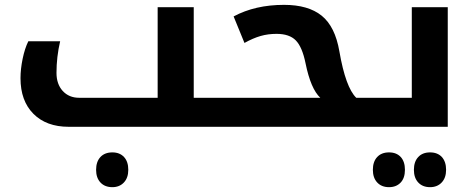

<svg xmlns="http://www.w3.org/2000/svg" viewBox="-20 -525 1959 795"><path d="M264.2 0Q171.9 0 118.4 -53.7Q64.9 -107.4 64.9 -201.2Q64.9 -238.8 73.7 -281.5Q82.5 -324.2 97.2 -354H229Q213.9 -289.1 213.9 -223.1Q213.9 -176.8 239.7 -148.4Q265.6 -120.1 308.1 -120.1H632.8V-495.1H782.2V-120.1H912.1Q917 -120.1 917 -116.2V-4.9Q917 0 912.1 0ZM445.3 250Q414.1 250 396 230.7Q377.9 211.4 377.9 178.2Q377.9 144.5 395.8 125.2Q413.6 106 445.3 106Q475.6 106 493.4 125Q511.2 144 511.2 178.2Q511.2 211.4 492.9 230.7Q474.6 250 445.3 250Z M902.3 0Q897.5 0 897.5 -4.9V-116.2Q897.5 -120.1 902.3 -120.1H1306.2Q1266.6 -157.2 1245.1 -263.2Q1231.4 -330.6 1204.8 -357.7Q1178.2 -384.8 1125 -384.8Q1089.8 -384.8 1059.1 -376Q1028.3 -367.2 992.2 -347.2L947.3 -457Q1036.6 -504.9 1156.2 -504.9Q1256.3 -504.9 1312 -460Q1367.7 -415 1385.3 -312Q1411.1 -163.1 1455.1 -120.1H1520Q1525.4 -120.1 1525.4 -116.2V-4.9Q1525.4 0 1520 0Z M1510.3 0Q1505.4 0 1505.4 -4.9V-116.2Q1505.4 -120.1 1510.3 -120.1H1685.1V-495.1H1834V0ZM1590.8 250Q1560.1 250 1542 230.7Q1523.9 211.4 1523.9 178.2Q1523.9 144.5 1541.7 125.2Q1559.6 106 1590.8 106Q1621.6 106 1639.2 125Q1656.7 144 1656.7 178.2Q1656.7 212.4 1638.7 231.2Q1620.6 250 1590.8 250ZM1760.7 250Q1730 250 1711.9 230.7Q1693.8 211.4 1693.8 178.2Q1693.8 144.5 1711.7 125.2Q1729.5 106 1760.7 106Q1792 106 1809.6 125.2Q1827.1 144.5 1827.1 178.2Q1827.1 211.4 1808.8 230.7Q1790.5 250 1760.7 250Z"/></svg>

Font: DroidArabicKufi-Bold
Style: Bold
Weight: 700
Designer: Pascal Zoghbi
Foundry: Ascender Corporation
Version: Version 1.00